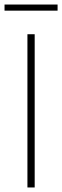

<svg xmlns="http://www.w3.org/2000/svg" viewBox="-22 -827 274 847"><path d="M-2 -807V-780H232V-807ZM99 0H131V-676H99Z"/></svg>

Font: MV Cash Thin
Style: Regular
Weight: 100
Designer: Rodrigo Fuenzalida
Foundry: fragTYPE
Version: Version 1.100;Glyphs 3.1.2 (3151)